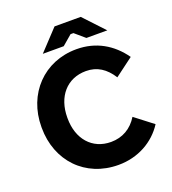

<svg xmlns="http://www.w3.org/2000/svg" viewBox="-158 -999 1010 1130"><g transform="rotate(-20 347.5 -434.5)"><path d="M194 -754H325L387 -807H405L467 -754H598L478 -882H314ZM390 13H391C513 13 617 -46 676 -138L563 -225C525 -163 467 -129 395 -129C277 -129 201 -218 201 -347V-352C201 -482 277 -572 397 -572C467 -572 518 -538 559 -474L674 -560C607 -655 510 -712 389 -712H388C185 -712 39 -559 39 -352V-347C39 -139 183 13 390 13Z"/></g></svg>

Font: Fixel Display Bold
Style: Bold
Weight: 700
Designer: AlfaBravo + MacPaw
Foundry: Kyrylo Tkachov, Marchela Mozhyna, Serhii Makarenko, Maria Weinstein, Zakhar Kryvoshyya
Version: Version 1.211